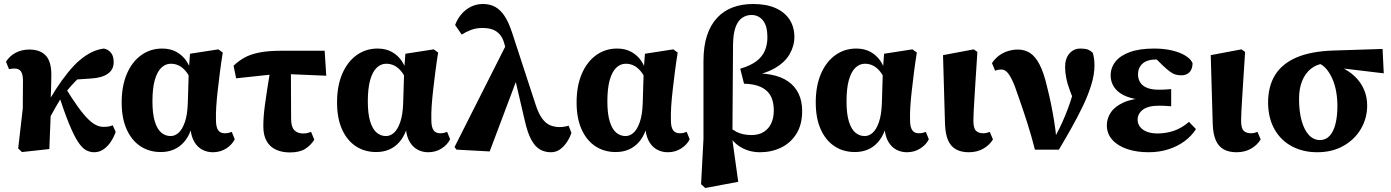

<svg xmlns="http://www.w3.org/2000/svg" viewBox="-20 -747 6963 961"><path d="M90 14 71 -4 94 -204 95 -342Q95 -375 85 -389.5Q75 -404 53 -404Q46 -404 38 -403Q30 -402 25 -401L10 -438Q28 -467 58.5 -483Q89 -499 127 -499Q181 -499 209 -469Q237 -439 237 -373Q237 -336 235.5 -295.5Q234 -255 232 -215L235 -212Q234 -178 232.5 -140Q231 -102 229.5 -66Q228 -30 227 -1ZM207 -115 164 -167H185L207 -211Q231 -256 260.5 -301.5Q290 -347 320.5 -384.5Q351 -422 377 -444Q410 -472 439.5 -486Q469 -500 500 -504Q521 -500 535 -483.5Q549 -467 549 -436Q549 -398 519 -377.5Q489 -357 435 -354L331 -347L426 -399Q402 -382 380 -362Q358 -342 338 -319.5Q318 -297 298 -271L289 -262Q274 -238 260.5 -214Q247 -190 233.5 -166Q220 -142 207 -115ZM451 15Q431 15 411.5 5Q392 -5 371.5 -35.5Q351 -66 326.5 -125.5Q302 -185 270 -283L304 -313Q342 -251 371 -211Q400 -171 422.5 -149.5Q445 -128 463 -120Q481 -112 498 -112Q513 -112 524 -114Q535 -116 544 -120L559 -87Q551 -63 536 -39.5Q521 -16 499.5 -0.5Q478 15 451 15Z M785 14Q727 14 683 -15Q639 -44 614 -99.5Q589 -155 589 -234Q589 -317 615 -377.5Q641 -438 687 -471Q733 -504 792 -504Q833 -504 863.5 -487Q894 -470 913.5 -441Q933 -412 939 -373H955L939 -339Q927 -369 911.5 -388.5Q896 -408 877 -418Q858 -428 835 -428Q808 -428 787 -407.5Q766 -387 754.5 -345.5Q743 -304 743 -240Q743 -177 755 -138.5Q767 -100 787.5 -83Q808 -66 834 -66Q856 -66 874.5 -83Q893 -100 905.5 -136.5Q918 -173 920 -231L925 -397L931 -478L1073 -500L1095 -484Q1087 -435 1081 -387.5Q1075 -340 1070 -296.5Q1065 -253 1062.5 -215Q1060 -177 1061 -145Q1061 -112 1071.5 -96Q1082 -80 1105 -80Q1116 -80 1124.5 -82Q1133 -84 1140 -87L1155 -50Q1142 -23 1112.5 -4Q1083 15 1045 15Q1017 15 993 2.5Q969 -10 953.5 -35.5Q938 -61 934 -98H936Q923 -61 901 -36Q879 -11 850 1.5Q821 14 785 14Z M1162 -355 1149 -418Q1174 -442 1203.5 -458.5Q1233 -475 1277.5 -484Q1322 -493 1390 -493H1605L1613 -368L1376 -378ZM1431 16Q1392 16 1362 2.5Q1332 -11 1315 -40Q1298 -69 1298 -115Q1298 -140 1300 -166.5Q1302 -193 1306.5 -225.5Q1311 -258 1317.5 -301Q1324 -344 1334 -403H1436L1437 -154Q1437 -112 1453 -95.5Q1469 -79 1497 -79Q1510 -79 1520 -81.5Q1530 -84 1537 -87L1553 -48Q1537 -21 1508.5 -2.5Q1480 16 1431 16Z M1863 14Q1805 14 1761 -15Q1717 -44 1692 -99.5Q1667 -155 1667 -234Q1667 -317 1693 -377.5Q1719 -438 1765 -471Q1811 -504 1870 -504Q1911 -504 1941.5 -487Q1972 -470 1991.5 -441Q2011 -412 2017 -373H2033L2017 -339Q2005 -369 1989.5 -388.5Q1974 -408 1955 -418Q1936 -428 1913 -428Q1886 -428 1865 -407.5Q1844 -387 1832.5 -345.5Q1821 -304 1821 -240Q1821 -177 1833 -138.5Q1845 -100 1865.5 -83Q1886 -66 1912 -66Q1934 -66 1952.5 -83Q1971 -100 1983.5 -136.5Q1996 -173 1998 -231L2003 -397L2009 -478L2151 -500L2173 -484Q2165 -435 2159 -387.5Q2153 -340 2148 -296.5Q2143 -253 2140.5 -215Q2138 -177 2139 -145Q2139 -112 2149.5 -96Q2160 -80 2183 -80Q2194 -80 2202.5 -82Q2211 -84 2218 -87L2233 -50Q2220 -23 2190.5 -4Q2161 15 2123 15Q2095 15 2071 2.5Q2047 -10 2031.5 -35.5Q2016 -61 2012 -98H2014Q2001 -61 1979 -36Q1957 -11 1928 1.5Q1899 14 1863 14Z M2265 2 2255 -11 2520 -536 2574 -369 2431 11ZM2737 15Q2707 15 2682.5 1Q2658 -13 2639 -48Q2620 -83 2606 -146L2551 -382H2543L2505 -526Q2497 -557 2481.5 -574.5Q2466 -592 2445 -599.5Q2424 -607 2395 -607Q2363 -607 2337 -597Q2311 -587 2291 -574L2258 -622Q2269 -652 2289.5 -676Q2310 -700 2337.5 -713.5Q2365 -727 2397 -727Q2432 -727 2458.5 -712.5Q2485 -698 2506 -666Q2527 -634 2544 -581L2661 -223Q2676 -177 2694.5 -152.5Q2713 -128 2735 -119.5Q2757 -111 2780 -111Q2792 -111 2804.5 -113Q2817 -115 2826 -118L2840 -82Q2833 -60 2818.5 -37.5Q2804 -15 2784 0Q2764 15 2737 15Z M3062 14Q3004 14 2960 -15Q2916 -44 2891 -99.5Q2866 -155 2866 -234Q2866 -317 2892 -377.5Q2918 -438 2964 -471Q3010 -504 3069 -504Q3110 -504 3140.5 -487Q3171 -470 3190.5 -441Q3210 -412 3216 -373H3232L3216 -339Q3204 -369 3188.5 -388.5Q3173 -408 3154 -418Q3135 -428 3112 -428Q3085 -428 3064 -407.5Q3043 -387 3031.5 -345.5Q3020 -304 3020 -240Q3020 -177 3032 -138.5Q3044 -100 3064.5 -83Q3085 -66 3111 -66Q3133 -66 3151.5 -83Q3170 -100 3182.5 -136.5Q3195 -173 3197 -231L3202 -397L3208 -478L3350 -500L3372 -484Q3364 -435 3358 -387.5Q3352 -340 3347 -296.5Q3342 -253 3339.5 -215Q3337 -177 3338 -145Q3338 -112 3348.5 -96Q3359 -80 3382 -80Q3393 -80 3401.5 -82Q3410 -84 3417 -87L3432 -50Q3419 -23 3389.5 -4Q3360 15 3322 15Q3294 15 3270 2.5Q3246 -10 3230.5 -35.5Q3215 -61 3211 -98H3213Q3200 -61 3178 -36Q3156 -11 3127 1.5Q3098 14 3062 14Z M3489 175 3501 -51V-440Q3501 -515 3518.5 -568.5Q3536 -622 3569 -657.5Q3602 -693 3647.5 -710Q3693 -727 3749 -727Q3816 -727 3862 -706.5Q3908 -686 3932 -649Q3956 -612 3956 -562Q3956 -517 3932 -475.5Q3908 -434 3856 -404.5Q3804 -375 3721 -363L3722 -378Q3787 -383 3838 -373.5Q3889 -364 3924 -340Q3959 -316 3977 -278.5Q3995 -241 3995 -192Q3995 -123 3966 -77Q3937 -31 3889 -8Q3841 15 3784 15Q3723 15 3676 -18Q3629 -51 3599 -128H3590L3599 -146Q3632 -105 3664.5 -88Q3697 -71 3741 -71Q3779 -71 3804 -87.5Q3829 -104 3841 -131.5Q3853 -159 3853 -193Q3853 -223 3845.5 -247.5Q3838 -272 3820.5 -289.5Q3803 -307 3774.5 -317Q3746 -327 3704 -328L3685 -403Q3738 -419 3767 -441.5Q3796 -464 3808.5 -494Q3821 -524 3821 -560Q3821 -617 3799 -644.5Q3777 -672 3741 -672Q3716 -672 3695 -658Q3674 -644 3662 -612Q3650 -580 3649 -525L3646 -88L3642 -74L3675 163L3510 194Z M4259 14Q4201 14 4157 -15Q4113 -44 4088 -99.5Q4063 -155 4063 -234Q4063 -317 4089 -377.5Q4115 -438 4161 -471Q4207 -504 4266 -504Q4307 -504 4337.5 -487Q4368 -470 4387.5 -441Q4407 -412 4413 -373H4429L4413 -339Q4401 -369 4385.5 -388.5Q4370 -408 4351 -418Q4332 -428 4309 -428Q4282 -428 4261 -407.5Q4240 -387 4228.5 -345.5Q4217 -304 4217 -240Q4217 -177 4229 -138.5Q4241 -100 4261.5 -83Q4282 -66 4308 -66Q4330 -66 4348.5 -83Q4367 -100 4379.5 -136.5Q4392 -173 4394 -231L4399 -397L4405 -478L4547 -500L4569 -484Q4561 -435 4555 -387.5Q4549 -340 4544 -296.5Q4539 -253 4536.5 -215Q4534 -177 4535 -145Q4535 -112 4545.5 -96Q4556 -80 4579 -80Q4590 -80 4598.5 -82Q4607 -84 4614 -87L4629 -50Q4616 -23 4586.5 -4Q4557 15 4519 15Q4491 15 4467 2.5Q4443 -10 4427.5 -35.5Q4412 -61 4408 -98H4410Q4397 -61 4375 -36Q4353 -11 4324 1.5Q4295 14 4259 14Z M4829 15Q4790 15 4764 0Q4738 -15 4725 -45.5Q4712 -76 4710 -125L4700 -471L4854 -500L4872 -487Q4867 -411 4863.5 -355.5Q4860 -300 4857.5 -259.5Q4855 -219 4853.5 -191Q4852 -163 4852 -143Q4852 -105 4865 -92.5Q4878 -80 4901 -80Q4911 -80 4919 -82Q4927 -84 4934 -87L4950 -49Q4932 -20 4901 -2.5Q4870 15 4829 15Z M5160 2Q5142 -69 5121 -134.5Q5100 -200 5077 -265Q5060 -317 5046 -346Q5032 -375 5019.5 -387Q5007 -399 4993 -399Q4983 -399 4975.5 -397.5Q4968 -396 4961 -393L4945 -431Q4961 -455 4982 -470Q5003 -485 5027 -492Q5051 -499 5075 -499Q5108 -499 5134.5 -482.5Q5161 -466 5182.5 -425.5Q5204 -385 5220 -316Q5232 -269 5241 -224.5Q5250 -180 5257 -136Q5264 -92 5268 -45H5253L5268 -76Q5283 -104 5297 -135Q5311 -166 5324 -200.5Q5337 -235 5348.5 -273Q5360 -311 5370 -353L5373 -201Q5350 -253 5336 -291Q5322 -329 5316.5 -358Q5311 -387 5311 -411Q5311 -454 5332.5 -479Q5354 -504 5388 -504Q5411 -504 5424.5 -499Q5438 -494 5450 -482Q5454 -467 5456 -453Q5458 -439 5458 -418Q5458 -374 5442 -322Q5426 -270 5399.5 -215Q5373 -160 5342 -105Q5311 -50 5280 2Z M5729 15Q5670 15 5623 -0.5Q5576 -16 5548 -46.5Q5520 -77 5520 -120Q5520 -155 5540.5 -185Q5561 -215 5604.5 -234.5Q5648 -254 5718 -257V-246Q5660 -248 5620 -263.5Q5580 -279 5559.5 -306.5Q5539 -334 5539 -369Q5539 -408 5563 -438.5Q5587 -469 5635.5 -486.5Q5684 -504 5757 -504Q5806 -504 5846 -494.5Q5886 -485 5913 -468.5Q5940 -452 5949 -431Q5949 -403 5934.5 -386.5Q5920 -370 5892 -370Q5877 -370 5863.5 -374Q5850 -378 5834.5 -389.5Q5819 -401 5797 -422L5753 -466L5815 -470L5839 -443Q5819 -449 5799.5 -449Q5780 -449 5763 -449Q5737 -449 5717.5 -440.5Q5698 -432 5687 -415Q5676 -398 5676 -374Q5676 -352 5687 -334.5Q5698 -317 5721 -307.5Q5744 -298 5780 -298Q5796 -298 5808.5 -298.5Q5821 -299 5842 -301V-215Q5819 -217 5806.5 -217.5Q5794 -218 5781 -218Q5754 -218 5734 -213Q5714 -208 5701 -198.5Q5688 -189 5681 -176Q5674 -163 5674 -148Q5674 -129 5685 -113.5Q5696 -98 5718.5 -88.5Q5741 -79 5774 -79Q5815 -79 5854.5 -92Q5894 -105 5931 -137L5966 -101Q5944 -66 5908.5 -40Q5873 -14 5827.5 0.5Q5782 15 5729 15Z M6169 15Q6130 15 6104 0Q6078 -15 6065 -45.5Q6052 -76 6050 -125L6040 -471L6194 -500L6212 -487Q6207 -411 6203.5 -355.5Q6200 -300 6197.5 -259.5Q6195 -219 6193.5 -191Q6192 -163 6192 -143Q6192 -105 6205 -92.5Q6218 -80 6241 -80Q6251 -80 6259 -82Q6267 -84 6274 -87L6290 -49Q6272 -20 6241 -2.5Q6210 15 6169 15Z M6573 15Q6503 15 6447.5 -14Q6392 -43 6360 -98.5Q6328 -154 6327 -232Q6327 -315 6362 -371.5Q6397 -428 6468.5 -459Q6540 -490 6651 -494L6900 -502L6906 -380L6655 -410L6608 -430Q6569 -425 6541 -402.5Q6513 -380 6497.5 -342Q6482 -304 6482 -252Q6482 -189 6495 -142.5Q6508 -96 6531.5 -71Q6555 -46 6587 -46Q6616 -46 6635.5 -67.5Q6655 -89 6664.5 -127.5Q6674 -166 6674 -216Q6674 -253 6668 -287.5Q6662 -322 6649.5 -351Q6637 -380 6619 -401.5Q6601 -423 6576 -432L6596 -439Q6647 -432 6689 -412.5Q6731 -393 6761 -364.5Q6791 -336 6807 -299Q6823 -262 6823 -219Q6823 -156 6792 -102.5Q6761 -49 6704.5 -17Q6648 15 6573 15Z"/></svg>

Font: Source Serif 4 18pt
Style: Bold
Weight: 700
Designer: Frank Grießhammer
Foundry: Adobe Systems Incorporated
Version: Version 4.004;hotconv 1.0.116;makeotfexe 2.5.65601